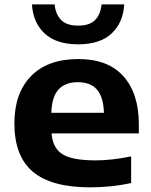

<svg xmlns="http://www.w3.org/2000/svg" viewBox="-20 -816 668 847"><path d="M378 10.5Q207.5 10.5 125.5 -58Q43.5 -126.5 43.5 -272Q43.5 -405 116.8 -480.2Q190 -555.5 326 -555.5Q456.5 -555.5 524.5 -479.5Q592.5 -403.5 592.5 -266.5V-227.5H207.5Q212 -164 254.8 -136.2Q297.5 -108.5 403.5 -108.5Q438.5 -108.5 479 -113.2Q519.5 -118 558.5 -126V-8.5Q509 2 464.2 6.2Q419.5 10.5 378 10.5ZM323.5 -453.5Q267.5 -453.5 238 -421Q208.5 -388.5 206.5 -318.5H438.5Q436.5 -388 407.8 -420.8Q379 -453.5 323.5 -453.5ZM325 -620.5Q228 -620.5 176.8 -668.5Q125.5 -716.5 121 -796.5H221Q225 -753.5 249.2 -728.2Q273.5 -703 325 -703Q376 -703 400 -728.2Q424 -753.5 428 -796.5H528Q523.5 -716.5 472.5 -668.5Q421.5 -620.5 325 -620.5Z"/></svg>

Font: Encode Sans Expanded
Style: Bold
Weight: 700
Width: 7
Designer: Multiple Designers
Foundry: Impallari Type
Version: Version 3.000; ttfautohint (v1.8.3) -l 8 -r 50 -G 200 -x 14 